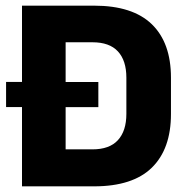

<svg xmlns="http://www.w3.org/2000/svg" viewBox="-20 -659 662 679"><path d="M1.5 -280.4V-369.3L327.8 -369V-280.1ZM167.4 0V-130.8H307Q367.2 -130.8 397 -163.4Q426.9 -195.9 426.9 -256.4V-384.3Q426.9 -444.9 397 -477.2Q367.2 -509.5 307 -509.5H167.2V-639H312.6Q449 -639 516.8 -573.4Q584.6 -507.7 584.6 -384.4V-255.9Q584.6 -132.3 517 -66.1Q449.4 0 312.6 0ZM57.8 0V-639H212.1V0Z"/></svg>

Font: Anek Odia Medium
Style: Regular
Weight: 500
Designer: Yesha Goshar & Mahesh Sahu (Odia), Yesha Goshar (Latin)
Foundry: Ek Type
Version: Version 1.003